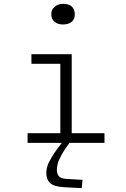

<svg xmlns="http://www.w3.org/2000/svg" viewBox="-20 -741 654 996"><path d="M293 -460H352V0H293ZM143 -460H326V-410H143ZM123 -50H522V0H123ZM306 -614Q281 -614 263.5 -627.5Q246 -641 246 -669Q246 -690 263 -705.5Q280 -721 308 -721Q338 -721 353 -706.5Q368 -692 368 -666Q368 -641 351.5 -627.5Q335 -614 306 -614ZM220 154Q220 140 225.5 121.5Q231 103 250 71.5Q269 40 310 -12H349Q316 32 300 61Q284 90 279.5 108Q275 126 275 139Q275 161 285 173Q295 185 323 187L408 192L404 235L311 230Q260 227 240 208.5Q220 190 220 154Z"/></svg>

Font: Intel One Mono Light
Style: Regular
Weight: 300
Monospace: yes
Designer: Fred Shallcrass
Foundry: Frere-Jones Type LLC
Version: Version 1.004